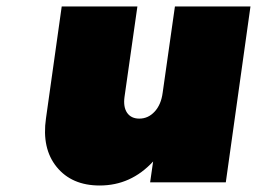

<svg xmlns="http://www.w3.org/2000/svg" viewBox="-20 -567 799 597"><path d="M123 -199.2 171.9 -546.9H407.2L367.2 -266.1Q362.8 -234.4 375.2 -216.3Q387.7 -198.2 413.1 -198.2Q440.9 -198.2 460.9 -220Q481 -241.7 485.8 -278.8L523.9 -546.9H758.8L682.1 0H446.8L456.1 -64.9Q387.2 9.8 290 9.8Q203.1 9.8 156.2 -47.9Q109.4 -105.5 123 -199.2Z"/></svg>

Font: Trueno UltraBlack
Style: Italic
Weight: 950
Designer: Julieta Ulanovsky
Foundry: Julieta Ulanovsky
Version: Version 3.001b | FøM Fix